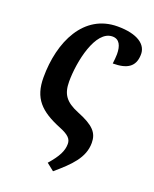

<svg xmlns="http://www.w3.org/2000/svg" viewBox="-142 -628 745 926"><g transform="rotate(20 230.5 -165.5)"><path d="M245 216C319 153 374 100 374 24C374 -28 347 -58 262 -92C193 -120 170 -153 170 -218C170 -319 206 -493 293 -493C329 -493 342 -462 342 -420C342 -405 340 -388 338 -371C410 -371 449 -394 451 -455C454 -510 401 -547 300 -547C127 -547 47 -378 47 -194C47 -87 96 -37 205 7C252 26 267 43 267 68C267 103 251 136 207 186Z"/></g></svg>

Font: Noto Serif Condensed SemiBold
Style: Italic
Weight: 600
Width: 3
Italic angle: -12°
Designer: Monotype Design Team
Foundry: Monotype Imaging Inc.
Version: Version 2.014